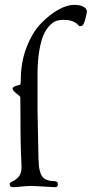

<svg xmlns="http://www.w3.org/2000/svg" viewBox="-20 -767 379 793"><path d="M20 -8Q20 -13 32 -18Q44 -23 56.5 -36.5Q69 -50 69 -77Q69 -90 67.5 -115Q66 -140 65 -202Q64 -264 64 -365Q64 -369 48 -381Q32 -393 32 -401Q32 -410 56 -415Q63 -416 64.5 -419.5Q66 -423 66 -438Q66 -511 90 -572.5Q114 -634 149.5 -670.5Q185 -707 221 -727Q257 -747 286 -747Q309 -747 324 -739.5Q339 -732 339 -719Q339 -715 333 -691Q332 -688 331 -684Q330 -680 329 -677.5Q328 -675 327 -672Q326 -669 325 -667.5Q324 -666 322.5 -664Q321 -662 319.5 -661Q318 -660 315.5 -659.5Q313 -659 310 -659Q306 -659 301 -665.5Q296 -672 281.5 -678.5Q267 -685 239 -685Q225 -685 212 -680.5Q199 -676 184.5 -661Q170 -646 159.5 -622Q149 -598 142 -556Q135 -514 135 -458V-308Q135 -282 139 -110Q140 -90 141 -79Q142 -68 147.5 -51.5Q153 -35 167 -27Q181 -19 203 -19Q210 -19 214 -16.5Q218 -14 218.5 -11.5Q219 -9 219 -4Q219 6 208 6Q207 6 187 5Q167 4 143 2.5Q119 1 109 1Q93 1 69.5 3.5Q46 6 35 6Q26 6 23 3Q20 0 20 -8Z"/></svg>

Font: OFL Sorts Mill Goudy TT
Style: Regular
Weight: 500
Version: Version 003.000